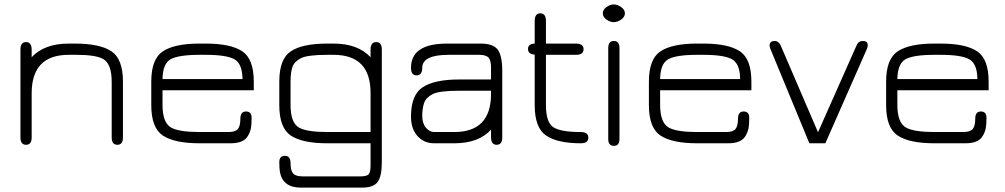

<svg xmlns="http://www.w3.org/2000/svg" viewBox="-20 -647 4539 867"><path d="M290 -399.4Q123 -399.4 123 -225.6V-26.4Q123 6.8 97.7 6.8Q72.3 6.8 72.3 -26.4V-422.9Q72.3 -457 97.7 -457Q123 -457 123 -421.9V-388.7Q180.7 -450.2 290 -450.2H318.4Q430.7 -450.2 482.9 -415.5Q535.2 -380.9 535.2 -278.3V-26.4Q535.2 6.8 509.8 6.8Q484.4 6.8 484.4 -26.4V-277.3Q484.4 -359.4 445.3 -380.9Q411.1 -399.4 327.1 -399.4Q323.2 -399.4 318.4 -399.4Z M1126 -278.3V-239.3H713.9V-172.9Q713.9 -91.8 753.9 -70.3Q790 -50.8 880.9 -50.8H1011.7Q1043 -50.8 1054.2 -64.5Q1065.4 -78.1 1065.4 -110.8Q1065.4 -143.6 1090.8 -143.6Q1116.2 -143.6 1116.2 -114.7Q1116.2 -85.9 1113.3 -69.3Q1110.4 -52.7 1100.6 -35.2Q1082 0 1021.5 0Q1019.5 0 1018.6 0H880.9Q768.6 0 715.8 -34.7Q663.1 -69.3 663.1 -171.9V-278.3Q663.1 -380.9 715.8 -415.5Q768.6 -450.2 880.9 -450.2H909.2Q1021.5 -450.2 1073.7 -415.5Q1126 -380.9 1126 -278.3ZM909.2 -399.4H880.9Q786.1 -399.4 750.5 -379.4Q714.8 -359.4 713.9 -290H1075.2Q1074.2 -359.4 1038.6 -379.4Q1002.9 -399.4 909.2 -399.4Z M1704.1 85Q1704.1 148.4 1685.5 174.3Q1667 200.2 1615.2 200.2H1338.9Q1256.8 200.2 1244.1 129.9Q1241.2 113.3 1241.2 85Q1241.2 56.6 1266.6 56.6Q1292 56.6 1292 89.8Q1292 123 1303.7 136.2Q1315.4 149.4 1345.7 149.4H1608.4Q1636.7 149.4 1645 139.6Q1653.3 129.9 1653.3 100.6V0H1458Q1345.7 0 1293.5 -34.7Q1241.2 -69.3 1241.2 -171.9V-278.3Q1241.2 -380.9 1293.5 -415.5Q1345.7 -450.2 1458 -450.2H1486.3Q1595.7 -450.2 1653.3 -388.7V-422.9Q1653.3 -457 1678.7 -457Q1704.1 -457 1704.1 -423.8ZM1653.3 -50.8V-227.5Q1653.3 -399.4 1486.3 -399.4H1458Q1367.2 -399.4 1337.9 -383.8Q1308.6 -368.2 1300.3 -343.8Q1292 -319.3 1292 -277.3V-172.9Q1292 -91.8 1331.1 -70.3Q1367.2 -50.8 1458 -50.8Z M2031.2 -50.8Q2197.3 -50.8 2197.3 -222.7V-237.3H2053.7Q1962.9 -237.3 1933.1 -221.7Q1903.3 -206.1 1895 -181.6Q1886.7 -157.2 1886.7 -123.5Q1886.7 -89.8 1903.3 -70.3Q1919.9 -50.8 1940.4 -50.8ZM1835.9 -340.8Q1835.9 -450.2 1999 -450.2H2150.4Q2207 -450.2 2227.5 -422.9Q2248 -395.5 2248 -327.1V-26.4Q2248 6.8 2222.7 6.8Q2197.3 6.8 2197.3 -27.3V-61.5Q2141.6 0 2031.2 0H1940.4Q1894.5 0 1865.2 -32.7Q1835.9 -65.4 1835.9 -120.1Q1835.9 -218.8 1889.2 -253.4Q1942.4 -288.1 2053.7 -288.1H2197.3V-343.8Q2197.3 -374 2186 -386.7Q2174.8 -399.4 2143.6 -399.4H2005.9Q1886.7 -399.4 1886.7 -340.8Q1886.7 -306.6 1861.3 -306.6Q1835.9 -306.6 1835.9 -340.8Z M2445.3 -172.9Q2445.3 -93.8 2479 -72.3Q2512.7 -50.8 2602.5 -50.8Q2636.7 -50.8 2636.7 -25.4Q2636.7 0 2602.5 0Q2497.1 0 2445.8 -35.2Q2394.5 -70.3 2394.5 -171.9V-400.4Q2364.3 -402.3 2364.3 -425.8Q2364.3 -449.2 2394.5 -450.2V-551.8Q2394.5 -586.9 2419.9 -586.9Q2445.3 -586.9 2445.3 -551.8V-450.2H2580.1Q2615.2 -450.2 2615.2 -424.8Q2615.2 -399.4 2580.1 -399.4H2445.3Z M2777.3 -19.5Q2777.3 11.7 2752 11.7Q2726.6 11.7 2726.6 -19.5V-429.7Q2726.6 -461.9 2752 -461.9Q2777.3 -461.9 2777.3 -429.7ZM2702.1 -586.9Q2702.1 -603.5 2718.8 -615.2Q2735.4 -627 2751.5 -627Q2767.6 -627 2784.7 -615.2Q2801.8 -603.5 2801.8 -586.9Q2801.8 -570.3 2784.7 -558.6Q2767.6 -546.9 2751.5 -546.9Q2735.4 -546.9 2718.8 -558.6Q2702.1 -570.3 2702.1 -586.9Z M3373 -278.3V-239.3H2960.9V-172.9Q2960.9 -91.8 3001 -70.3Q3037.1 -50.8 3127.9 -50.8H3258.8Q3290 -50.8 3301.3 -64.5Q3312.5 -78.1 3312.5 -110.8Q3312.5 -143.6 3337.9 -143.6Q3363.3 -143.6 3363.3 -114.7Q3363.3 -85.9 3360.4 -69.3Q3357.4 -52.7 3347.7 -35.2Q3329.1 0 3268.6 0Q3266.6 0 3265.6 0H3127.9Q3015.6 0 2962.9 -34.7Q2910.2 -69.3 2910.2 -171.9V-278.3Q2910.2 -380.9 2962.9 -415.5Q3015.6 -450.2 3127.9 -450.2H3156.2Q3268.6 -450.2 3320.8 -415.5Q3373 -380.9 3373 -278.3ZM3156.2 -399.4H3127.9Q3033.2 -399.4 2997.6 -379.4Q2961.9 -359.4 2960.9 -290H3322.3Q3321.3 -359.4 3285.6 -379.4Q3250 -399.4 3156.2 -399.4Z M3634.8 0 3459 -425.8Q3455.1 -434.6 3455.1 -441.4Q3455.1 -461.9 3478.5 -461.9Q3496.1 -461.9 3505.9 -440.4L3673.8 -49.8L3847.7 -441.4Q3855.5 -461.9 3877 -461.9Q3898.4 -461.9 3898.4 -442.4Q3898.4 -434.6 3894.5 -425.8L3707 0Z M4444.3 -278.3V-239.3H4032.2V-172.9Q4032.2 -91.8 4072.3 -70.3Q4108.4 -50.8 4199.2 -50.8H4330.1Q4361.3 -50.8 4372.6 -64.5Q4383.8 -78.1 4383.8 -110.8Q4383.8 -143.6 4409.2 -143.6Q4434.6 -143.6 4434.6 -114.7Q4434.6 -85.9 4431.6 -69.3Q4428.7 -52.7 4418.9 -35.2Q4400.4 0 4339.8 0Q4337.9 0 4336.9 0H4199.2Q4086.9 0 4034.2 -34.7Q3981.4 -69.3 3981.4 -171.9V-278.3Q3981.4 -380.9 4034.2 -415.5Q4086.9 -450.2 4199.2 -450.2H4227.5Q4339.8 -450.2 4392.1 -415.5Q4444.3 -380.9 4444.3 -278.3ZM4227.5 -399.4H4199.2Q4104.5 -399.4 4068.8 -379.4Q4033.2 -359.4 4032.2 -290H4393.6Q4392.6 -359.4 4356.9 -379.4Q4321.3 -399.4 4227.5 -399.4Z"/></svg>

Font: Jura
Style: Book
Weight: 400
Version: Version 2.5